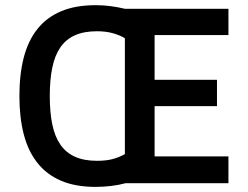

<svg xmlns="http://www.w3.org/2000/svg" viewBox="-20 -710 960 744"><path d="M465.8 0Q441.9 6.8 411.4 10.5Q380.9 14.2 350.1 14.2Q272 14.2 216.3 -9.8Q160.6 -33.7 124.8 -79.1Q88.9 -124.5 72 -189.7Q55.2 -254.9 55.2 -337.9Q55.2 -421.4 72 -486.8Q88.9 -552.2 124.8 -597.4Q160.6 -642.6 216.6 -666.3Q272.5 -689.9 350.1 -689.9Q380.4 -689.9 408.2 -686.3Q436 -682.6 464.8 -675.8H865.2V-574.2H579.1V-400.9H820.8V-298.8H579.1V-104H865.2V0ZM463.9 -562Q445.3 -573.2 418 -581.1Q390.6 -588.9 356 -588.9Q305.2 -588.9 270.3 -573.2Q235.4 -557.6 213.9 -526.4Q192.4 -495.1 182.6 -448Q172.9 -400.9 172.9 -337.9Q172.9 -274.9 182.6 -227.8Q192.4 -180.7 214.1 -149.4Q235.8 -118.2 270.8 -102.5Q305.7 -86.9 356 -86.9Q390.6 -86.9 415.3 -93.3Q439.9 -99.6 463.9 -112.8Z"/></svg>

Font: Lorenzo Sans Medium
Style: Regular
Weight: 500
Foundry: Intel Corporation
Version: Version 1.00; ttfautohint (v1.5)